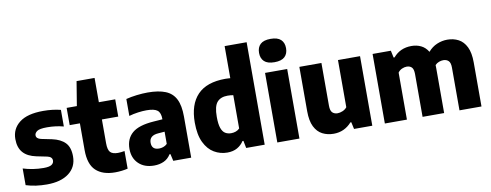

<svg xmlns="http://www.w3.org/2000/svg" viewBox="-66 -1144 3811 1491"><g transform="rotate(-10 1839.0 -399.0)"><path d="M203 10.5Q159 10.5 117.5 4.8Q76 -1 38.5 -13V-144.5Q74.5 -133 115.8 -126.5Q157 -120 200 -120Q245 -120 263 -132Q281 -144 281 -164.5Q281 -193.5 243.5 -202L160 -219Q91 -233 56.5 -272.2Q22 -311.5 22 -379Q22 -459.5 84.5 -508.2Q147 -557 272.5 -557Q311 -557 346 -552.8Q381 -548.5 410 -541V-410Q349 -426.5 280 -426.5Q221 -426.5 201.2 -412.5Q181.5 -398.5 181.5 -380.5Q181.5 -354 219 -345.5L302.5 -328.5Q369.5 -314 404.8 -277.5Q440 -241 440 -169.5Q440 -85.5 377 -37.5Q314 10.5 203 10.5Z M741.5 10Q643 10 590 -40Q537 -90 537 -201.5V-412.5H456.5V-548.5H537L568.5 -740H710.5V-548.5H839.5V-412.5H710.5V-225Q710.5 -173.5 728.2 -154.2Q746 -135 789 -135Q801 -135 813.2 -136.5Q825.5 -138 841 -140.5V-1.5Q820.5 3.5 793.8 6.8Q767 10 741.5 10Z M1049 10.5Q972 10.5 926.8 -33.5Q881.5 -77.5 881.5 -150Q881.5 -229.5 933.5 -274.2Q985.5 -319 1103.5 -327L1173.5 -332V-334.5Q1173.5 -383.5 1149.2 -403Q1125 -422.5 1063.5 -422.5Q1033 -422.5 996 -417.5Q959 -412.5 925 -402.5V-536Q963.5 -546 1009.8 -551.5Q1056 -557 1096.5 -557Q1182 -557 1236.2 -535Q1290.5 -513 1316.2 -462.2Q1342 -411.5 1342 -324.5V0H1200.5L1188 -55H1180.5Q1159 -20 1124.8 -4.8Q1090.5 10.5 1049 10.5ZM1051.5 -168.5Q1051.5 -113 1109.5 -113Q1125 -113 1142 -118.5Q1159 -124 1173.5 -138V-234.5L1123 -230.5Q1051.5 -225.5 1051.5 -168.5Z M1626.5 10Q1570.5 10 1522.8 -18Q1475 -46 1445.8 -106.2Q1416.5 -166.5 1416.5 -263Q1416.5 -405.5 1489 -481.2Q1561.5 -557 1710 -557Q1720 -557 1729.5 -556.2Q1739 -555.5 1748 -555V-808H1921.5V0H1775.5L1764 -58H1756.5Q1737 -27 1704.5 -8.5Q1672 10 1626.5 10ZM1681.5 -133Q1700 -133 1717.8 -139.2Q1735.5 -145.5 1748 -158.5V-421Q1738.5 -423 1726 -424Q1713.5 -425 1703 -425Q1648.5 -425 1620.5 -392.8Q1592.5 -360.5 1592.5 -277.5Q1592.5 -219.5 1603.8 -188.2Q1615 -157 1635 -145Q1655 -133 1681.5 -133Z M2021 0V-548.5H2195.5V0ZM2108.5 -617.5Q2053.5 -617.5 2027.8 -641.8Q2002 -666 2002 -709.5Q2002 -753 2027.8 -777.2Q2053.5 -801.5 2108.5 -801.5Q2163.5 -801.5 2189.2 -777.2Q2215 -753 2215 -709.5Q2215 -666 2189.2 -641.8Q2163.5 -617.5 2108.5 -617.5Z M2465 9.5Q2415.5 9.5 2376.2 -10.8Q2337 -31 2314.2 -76.8Q2291.5 -122.5 2291.5 -198.5V-548.5H2465.5V-212Q2465.5 -172 2481.2 -157Q2497 -142 2522 -142Q2540.5 -142 2561.5 -150.8Q2582.5 -159.5 2596 -176.5V-548.5H2770V0H2626L2614 -55H2607Q2549.5 9.5 2465 9.5Z M2869 0V-548.5H3013L3025 -492.5H3032.5Q3087 -557 3176.5 -557Q3217 -557 3251 -540.8Q3285 -524.5 3307 -488Q3337.5 -523.5 3377.2 -540.2Q3417 -557 3458.5 -557Q3507.5 -557 3546.5 -536.5Q3585.5 -516 3608.2 -469.8Q3631 -423.5 3631 -346.5V0H3457.5V-337Q3457.5 -376 3441.5 -390.8Q3425.5 -405.5 3401 -405.5Q3384.5 -405.5 3366.8 -399Q3349 -392.5 3336 -378.5Q3336.5 -367 3336.5 -354.5V0H3166.5V-337Q3166.5 -376 3151.8 -390.8Q3137 -405.5 3112.5 -405.5Q3094 -405.5 3074.5 -396.8Q3055 -388 3043 -370.5V0Z"/></g></svg>

Font: Encode Sans Semi Condensed ExtraBold
Style: Regular
Weight: 800
Width: 4
Designer: Multiple Designers
Foundry: Impallari Type
Version: Version 3.000; ttfautohint (v1.8.3) -l 8 -r 50 -G 200 -x 14 